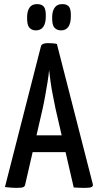

<svg xmlns="http://www.w3.org/2000/svg" viewBox="-20 -913 477 935"><path d="M61 2Q53 2 36.5 1Q20 0 4 -2L179 -686Q182 -703 214 -703Q226 -703 237.5 -702Q249 -701 257 -699L432 -16Q434 -7 426.5 -2.5Q419 2 392 2Q383 2 369.5 1.5Q356 1 339 0L251 -381Q245 -412 238 -446Q231 -480 226.5 -513Q222 -546 219 -572Q217 -546 211.5 -513Q206 -480 200 -446Q194 -412 187 -381L103 -16Q102 -7 95 -2.5Q88 2 61 2ZM110 -172V-254H345V-172ZM154 -765Q135 -765 123 -778.5Q111 -792 112 -830Q112 -858 123.5 -875.5Q135 -893 160 -893Q185 -893 194.5 -879Q204 -865 203 -833Q203 -800 191 -782.5Q179 -765 154 -765ZM277 -765Q257 -765 245 -778.5Q233 -792 234 -830Q234 -858 246 -875.5Q258 -893 283 -893Q308 -893 317 -879Q326 -865 325 -833Q325 -800 313 -782.5Q301 -765 277 -765Z"/></svg>

Font: Yanone Kaffeesatz ExtraLight Medium
Style: Regular
Weight: 500
Version: Version 2.003